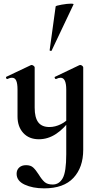

<svg xmlns="http://www.w3.org/2000/svg" viewBox="-20 -751 539 1052"><path d="M251 -55Q282 -55 313.5 -70.5Q345 -86 363 -111L368 -99Q332 -47 287.5 -17.5Q243 12 193 12Q139 12 107.5 -22.5Q76 -57 76 -113V-260Q76 -293 69 -309Q62 -325 46 -325Q34 -325 20 -318H19Q15 -318 13.5 -323.5Q12 -329 14 -330L149 -394L153 -395Q158 -395 164 -390.5Q170 -386 170 -382V-161Q170 -107 189.5 -81Q209 -55 251 -55ZM222 281Q159 281 115 260.5Q71 240 71 201Q71 180 85 167Q99 154 123 154Q148 154 162 167Q176 180 192 205Q209 233 224.5 246.5Q240 260 269 260Q304 260 323.5 225.5Q343 191 343 94V-260Q343 -325 312 -325Q301 -325 287 -318H286Q282 -318 280 -323.5Q278 -329 281 -330L415 -394L420 -395Q425 -395 430.5 -390.5Q436 -386 436 -382V70Q436 166 382.5 223.5Q329 281 222 281ZM259 -472Q256 -472 253.5 -473.5Q251 -475 252 -476L285 -716Q287 -720 318 -725.5Q349 -731 370 -731Q384 -731 383 -727L263 -474Q263 -472 259 -472Z"/></svg>

Font: Cormorant Infant
Style: Bold
Weight: 700
Designer: Christian Thalmann (Catharsis Fonts)
Foundry: Catharsis Fonts
Version: Version 4.000